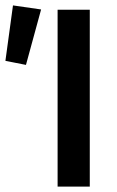

<svg xmlns="http://www.w3.org/2000/svg" viewBox="-35 -690 434 710"><path d="M178 0H297V-654H178ZM61 -450 117 -655 13 -670 -15 -465Z"/></svg>

Font: Source Sans Pro Semibold
Style: Regular
Weight: 600
Designer: Paul D. Hunt
Foundry: Adobe Systems Incorporated
Version: Version 3.006;hotconv 1.0.111;makeotfexe 2.5.65597